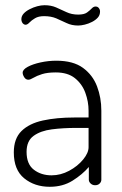

<svg xmlns="http://www.w3.org/2000/svg" viewBox="-20 -711 470 737"><path d="M171 6Q113 6 73 -26.5Q33 -59 33 -126Q33 -179 62.5 -208Q92 -237 144.5 -248.5Q197 -260 266 -260H320V-286Q320 -321 307.5 -355Q295 -389 267.5 -411Q240 -433 194 -433Q162 -433 141.5 -426.5Q121 -420 108.5 -412.5Q96 -405 89 -405Q79 -405 73 -414.5Q67 -424 67 -432Q67 -444 86.5 -454.5Q106 -465 136 -471.5Q166 -478 196 -478Q261 -478 298.5 -450.5Q336 -423 352.5 -379.5Q369 -336 369 -286V-21Q369 -13 362.5 -6.5Q356 0 345 0Q335 0 328 -6.5Q321 -13 321 -21V-70Q296 -41 258.5 -17.5Q221 6 171 6ZM178 -38Q213 -38 245.5 -55.5Q278 -73 299 -98.5Q320 -124 320 -146V-220H271Q222 -220 179 -214.5Q136 -209 109 -189.5Q82 -170 82 -128Q82 -81 110 -59.5Q138 -38 178 -38ZM280 -613Q255 -613 235.5 -622.5Q216 -632 196 -640.5Q176 -649 149 -649Q128 -649 114.5 -641Q101 -633 93 -624.5Q85 -616 78 -616Q74 -616 70 -619Q66 -622 64 -627Q62 -632 62 -637Q62 -649 70.5 -658.5Q79 -668 93.5 -675.5Q108 -683 123 -687Q138 -691 151 -691Q176 -691 195.5 -682.5Q215 -674 235 -664.5Q255 -655 280 -655Q303 -655 314 -663Q325 -671 332 -678.5Q339 -686 347 -686Q353 -686 356.5 -683Q360 -680 362 -676Q364 -672 364 -667Q364 -653 355.5 -643.5Q347 -634 333.5 -627Q320 -620 305.5 -616.5Q291 -613 280 -613Z"/></svg>

Font: Dosis Light
Style: Regular
Weight: 300
Designer: EdgarTolentino, PabloImpallari, IginoMarini
Foundry: EdgarTolentino, PabloImpallari, IginoMarini
Version: Version 3.001; ttfautohint (v1.8.2)